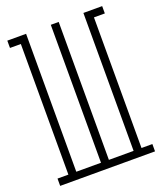

<svg xmlns="http://www.w3.org/2000/svg" viewBox="-136 -824 772 913"><g transform="rotate(-20 250.0 -367.5)"><path d="M10 0V-37H65V-698H10V-735H105V-37H230V-735H270V-37H395V-735H490V-698H435V-37H490V0Z"/></g></svg>

Font: Iosevka Slab Extralight
Style: Regular
Weight: 200
Monospace: yes
Designer: Belleve Invis
Foundry: Belleve Invis
Version: Version 11.1.1; ttfautohint (v1.8.3)